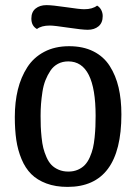

<svg xmlns="http://www.w3.org/2000/svg" viewBox="-20 -711 524 753"><path d="M360.8 -689Q371.1 -683.1 377 -671.9Q382.8 -660.6 382.8 -647.9Q382.8 -621.6 366.5 -607.9Q350.1 -594.2 324.2 -594.2Q302.2 -594.2 247.3 -602.5Q192.4 -610.8 175.8 -610.8Q142.1 -610.8 125 -597.2Q103 -609.4 103 -638.2Q103 -664.1 119.6 -677.5Q136.2 -690.9 162.1 -690.9Q184.6 -690.9 238.8 -682.9Q293 -674.8 310.1 -674.8Q342.8 -674.8 360.8 -689ZM251 -529.8Q306.2 -529.8 346.4 -509.5Q386.7 -489.3 410.4 -452.1Q434.1 -415 445.1 -367.9Q456.1 -320.8 456.1 -262.2Q456.1 22 245.1 22Q197.8 22 161.9 8.5Q126 -4.9 102.5 -28.3Q79.1 -51.8 64.5 -86.9Q49.8 -122.1 43.9 -162.1Q38.1 -202.1 38.1 -252Q38.1 -310.5 50 -359.4Q62 -408.2 86.9 -447Q111.8 -485.8 153.6 -507.8Q195.3 -529.8 251 -529.8ZM355 -256.8Q355 -470.2 248 -470.2Q225.1 -470.2 207.3 -460.7Q189.5 -451.2 178 -434.1Q166.5 -417 158.4 -396.7Q150.4 -376.5 146.5 -351.1Q142.6 -325.7 140.9 -303.5Q139.2 -281.2 139.2 -256.8Q139.2 -232.9 139.9 -214.6Q140.6 -196.3 143.1 -172.1Q145.5 -147.9 149.9 -130.4Q154.3 -112.8 162.4 -94.5Q170.4 -76.2 181.6 -64.5Q192.9 -52.7 210 -45.4Q227.1 -38.1 248 -38.1Q269 -38.1 285.6 -45.4Q302.2 -52.7 313.2 -64.5Q324.2 -76.2 332.3 -94.5Q340.3 -112.8 344.5 -130.4Q348.6 -147.9 351.1 -172.1Q353.5 -196.3 354.2 -214.6Q355 -232.9 355 -256.8Z"/></svg>

Font: Sansita Light
Style: Regular
Weight: 300
Designer: Pablo Cosgaya
Foundry: Omnibus-Type
Version: Version 1.006;hotconv 1.0.109;makeotfexe 2.5.65596